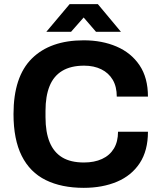

<svg xmlns="http://www.w3.org/2000/svg" viewBox="-20 -892 773 924"><path d="M383 12Q276 12 200 -25.5Q124 -63 84.5 -142Q45 -221 45 -343Q45 -523 133.5 -610.5Q222 -698 383 -698Q471 -698 541 -668Q611 -638 651.5 -578Q692 -518 692 -427H542Q542 -475 522.5 -508Q503 -541 467.5 -558.5Q432 -576 385 -576Q321 -576 279.5 -551Q238 -526 218.5 -477.5Q199 -429 199 -359V-328Q199 -256 219 -207.5Q239 -159 279.5 -134.5Q320 -110 384 -110Q434 -110 471 -127Q508 -144 528 -177Q548 -210 548 -258H692Q692 -167 652.5 -107Q613 -47 543 -17.5Q473 12 383 12ZM203 -739 315 -872H451L562 -739H442L354 -841L411 -840L322 -739Z"/></svg>

Font: Archivo SemiBold
Style: Bold
Weight: 700
Version: Version 2.001